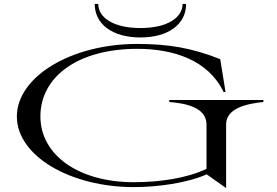

<svg xmlns="http://www.w3.org/2000/svg" viewBox="-20 -939 1411 979"><path d="M843 -429V-419C927 -412 1032 -392 1033 -305V-78C932 -30 795 -10 662 -10C379 -10 186 -150 186 -345C186 -549 379 -690 680 -690C864 -690 1042 -633 1120 -470H1130L1103 -637C963 -694 838 -715 680 -715C340 -715 66 -546 66 -345C66 -143 340 15 662 15C782 15 932 -5 1034 -50L1133 20V-305C1134 -389 1240 -410 1323 -419V-429ZM481 -919H463C463 -815 554 -748 696 -748C838 -748 929 -815 929 -919H911C911 -849 833 -796 696 -796C559 -796 481 -849 481 -919Z"/></svg>

Font: Sprat Extended
Style: Regular
Weight: 400
Width: 9
Designer: Ethan Nakache
Foundry: Collletttivo
Version: Version 2.000;Glyphs 3.2 (3217)